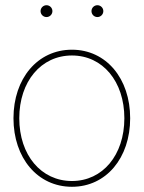

<svg xmlns="http://www.w3.org/2000/svg" viewBox="-20 -716 557 744"><path d="M258.8 7.8C391.6 7.8 484.4 -104 484.4 -257.8C484.4 -411.6 391.6 -523.4 258.8 -523.4C125.5 -523.4 32.2 -411.6 32.2 -257.8C32.2 -104 125.5 7.8 258.8 7.8ZM258.8 -14.6C139.2 -14.6 54.7 -115.2 54.7 -257.8C54.7 -400.4 139.2 -501 258.8 -501C377.9 -501 461.9 -400.4 461.9 -257.8C461.9 -115.2 377.9 -14.6 258.8 -14.6ZM357.4 -649.9C370.1 -649.9 380.4 -660.2 380.4 -672.9C380.4 -685.5 370.1 -695.8 357.4 -695.8C344.7 -695.8 334.5 -685.5 334.5 -672.9C334.5 -660.2 344.7 -649.9 357.4 -649.9ZM160.2 -649.9C172.9 -649.9 183.1 -660.2 183.1 -672.9C183.1 -685.5 172.9 -695.8 160.2 -695.8C147.5 -695.8 137.2 -685.5 137.2 -672.9C137.2 -660.2 147.5 -649.9 160.2 -649.9Z"/></svg>

Font: Raveo Display Display Thin
Style: Regular
Weight: 100
Designer: Jakub Foglar, Rasmus Andersson (Inter)
Foundry: Jakubfoglar.com
Version: Version 1.100;Glyphs 3.2.3 (3260)